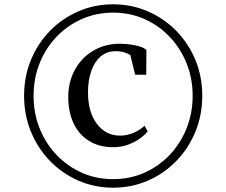

<svg xmlns="http://www.w3.org/2000/svg" viewBox="-20 -929 1048 889"><path d="M91.5 -485.5Q91.5 -574.5 123.2 -651.5Q155 -728.5 211.5 -786.2Q268 -844 343 -876.5Q418 -909 504 -909Q590 -909 665 -876.2Q740 -843.5 796.5 -785.8Q853 -728 884.8 -651.2Q916.5 -574.5 916.5 -485.5Q916.5 -396.5 884.8 -319.2Q853 -242 796.5 -183.8Q740 -125.5 665 -92.8Q590 -60 504 -60Q418 -60 343 -92.8Q268 -125.5 211.5 -183.8Q155 -242 123.2 -319.2Q91.5 -396.5 91.5 -485.5ZM135.5 -485Q135.5 -404.5 163.5 -334.5Q191.5 -264.5 241.8 -211.8Q292 -159 359 -129.2Q426 -99.5 504 -99.5Q581.5 -99.5 648.5 -129.2Q715.5 -159 765.8 -212Q816 -265 844 -335Q872 -405 872 -485.5Q872 -565.5 844 -635.5Q816 -705.5 765.8 -758.2Q715.5 -811 648.8 -840.8Q582 -870.5 504 -870.5Q426 -870.5 358.8 -840.8Q291.5 -811 241.2 -758.2Q191 -705.5 163.2 -635.5Q135.5 -565.5 135.5 -485ZM504.5 -247.5Q438 -247.5 391.2 -277.2Q344.5 -307 320.2 -359.2Q296 -411.5 296 -479Q296 -550 326.8 -606Q357.5 -662 411.8 -694.2Q466 -726.5 536 -726.5Q557 -726.5 582 -723.2Q607 -720 627.8 -713.5Q648.5 -707 658 -697.5L657 -583H605.5L584 -672.5Q576 -680 558 -686Q540 -692 514.5 -692Q474.5 -692 446 -667.5Q417.5 -643 402.5 -600Q387.5 -557 387.5 -501.5Q387.5 -409.5 428.8 -355.2Q470 -301 536 -301Q567.5 -301 598.2 -314Q629 -327 649.5 -347L663.5 -320.5Q649.5 -303 625.8 -286.2Q602 -269.5 571.2 -258.5Q540.5 -247.5 504.5 -247.5Z"/></svg>

Font: Merriweather 120pt SemiBold
Style: Regular
Weight: 600
Version: Version 2.100